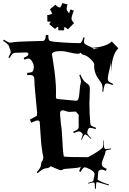

<svg xmlns="http://www.w3.org/2000/svg" viewBox="-48 -1057 823 1229"><path d="M393.6 -971.7 403.3 -997.1 424.3 -988.8Q409.7 -952.1 409.7 -938.2Q409.7 -924.3 426.3 -909.7L386.7 -869.1Q374 -880.9 364.7 -884.8Q362.3 -879.9 362.3 -862.8H325.7Q325.7 -880.9 323.7 -885.7Q313.5 -883.3 304.7 -871.1L266.6 -902.8Q275.4 -913.6 277.3 -918Q271.5 -918.9 255.4 -918.9L254.4 -960.9Q272.5 -960.9 284.7 -969.7Q283.2 -981.9 271.5 -997.1L306.6 -1026.9Q323.2 -1008.8 336.4 -1008.8Q345.7 -1018.1 350.6 -1037.1L384.3 -1028.8Q378.4 -1011.2 378.4 -1001.2Q378.4 -991.2 386.7 -981.9ZM206.5 -272.9Q206.5 -286.1 189.5 -286.1Q186.5 -286.1 151.4 -272L143.6 -292Q188.5 -314 188.5 -317.9L189.5 -336.9Q189.9 -341.8 180.4 -433.8Q170.9 -525.9 171.4 -558.1Q168 -568.4 162.1 -572.8Q156.2 -577.1 140.6 -577.1L126.5 -576.2L125.5 -590.8Q156.2 -591.8 161.6 -600.6Q168.5 -611.8 168.5 -627.9Q168.5 -644 157.5 -663.1Q146.5 -682.1 135.7 -682.1Q125 -682.1 108.4 -674.8L103.5 -687Q123 -695.3 128.7 -700.2Q134.3 -705.1 134.3 -712.9Q129.4 -721.2 121.6 -721.2L49.3 -719.2Q40 -719.2 33 -713.4Q25.9 -707.5 13.7 -686L5.4 -689.9Q20.5 -715.8 20.5 -723.1Q20.5 -730.5 18.8 -735.4Q17.1 -740.2 14.2 -746.8Q11.2 -753.4 9.8 -759.8Q5.4 -775.4 -28.3 -795.9L-23.4 -803.2Q5.4 -784.2 15.4 -784.2Q25.4 -784.2 42.5 -787.4Q59.6 -790.5 137.7 -792.5Q215.8 -794.4 221.7 -794.9L219.2 -793.9Q229 -794.9 233.4 -796.9Q243.7 -801.8 245.6 -833H261.2Q261.2 -799.3 270 -795.9Q284.7 -789.1 356.2 -784.9Q427.7 -780.8 462.4 -780.8Q476.1 -780.8 485.4 -817.9L493.7 -815.9Q489.3 -799.8 489.3 -790Q489.3 -780.3 497.8 -774.2Q506.3 -768.1 521.2 -761.7Q536.1 -755.4 542.5 -751Q632.3 -756.8 667.5 -792L709.5 -748Q667 -707 662.6 -591.8V-660.2Q660.6 -643.6 651.6 -607.4Q642.6 -571.3 642.1 -556.6Q641.6 -542 647.2 -536.4Q652.8 -530.8 675.3 -520L672.4 -512.2Q647.9 -522.9 639.6 -522.9Q631.3 -522.9 627.9 -520.5Q617.2 -513.2 613.3 -469.2L607.4 -470.2Q608.4 -481 608.4 -494.9Q608.4 -508.8 603.8 -518.8Q599.1 -528.8 589.8 -541Q554.7 -585.9 554.7 -633.8L555.7 -643.1Q555.7 -654.8 533 -677.5Q510.3 -700.2 492.7 -703.9Q475.1 -707.5 468.3 -720.2Q461.4 -712.9 447 -712.9Q432.6 -712.9 398.2 -721.4Q363.8 -730 340.3 -730Q284.7 -730 284.7 -709Q288.1 -686.5 292.2 -660.2Q296.4 -633.8 299.8 -609.6Q303.2 -585.4 304.2 -573.5Q305.2 -561.5 307.1 -542Q310.5 -507.3 310.5 -478.8Q310.5 -450.2 310.1 -436.5Q309.6 -422.9 323.2 -422.9L440.4 -412.1Q451.2 -412.1 455.6 -430.7Q460 -449.2 461.9 -478.3Q463.9 -507.3 467 -517.6Q470.2 -527.8 470.2 -537.6Q470.2 -547.4 459.5 -576.2L467.3 -579.1Q481.4 -542.5 501 -528.8Q520 -515.6 523.7 -508.1Q527.3 -500.5 527.3 -486.8L524.4 -394Q524.4 -328.1 530.3 -265.1Q530.3 -257.3 537.1 -252Q543.9 -246.6 567.4 -238.8L564.5 -231Q537.1 -238.8 531.2 -238.8Q512.7 -238.8 510.3 -207Q510.3 -197.3 536.6 -170.9L533.7 -168Q507.3 -195.8 499.5 -195.8H497.6Q488.3 -195.8 475.6 -161.1L471.7 -163.1Q481.4 -191.9 481.4 -196.8Q481.4 -201.7 478.5 -203.1L470.2 -210.9Q463.9 -215.8 456.5 -215.8Q449.2 -215.8 424.3 -205.1L420.4 -213.9Q443.4 -223.6 449.5 -229.5Q455.6 -235.4 455.6 -244.1V-320.8Q455.6 -323.7 446 -333Q436.5 -342.3 436.5 -342.8L396.5 -340.8Q388.7 -340.3 373.8 -345.7Q358.9 -351.1 353.5 -351.1Q336.4 -351.1 336.4 -329.1L341.3 -267.1Q348.1 -231 351.1 -160.2Q354 -89.4 360.4 -55.2Q379.4 -50.8 515.6 -50.8Q521.5 -54.2 534.9 -61.8Q548.3 -69.3 555.7 -73.7Q563 -78.1 573.7 -85Q591.8 -96.7 608.4 -110.8Q613.3 -119.6 614.3 -157.2H617.7L616.2 -134.8Q616.2 -102.1 631.3 -102.1Q635.7 -102.1 662.6 -106.9L663.6 -102.1Q632.3 -95.7 629.6 -92.5Q627 -89.4 626.2 -81.1Q625.5 -72.8 614.5 -46.4Q603.5 -20 603.5 -8.5Q603.5 2.9 609.6 9.3Q615.7 15.6 635.3 23.9L629.4 37.1Q615.2 28.8 602.3 28.8Q589.4 28.8 581.5 40L576.7 90.8Q576.7 95.2 599.6 105.7Q622.6 116.2 649.4 124L648.4 129.9L577.6 108.9Q570.8 108.9 569.3 112.3Q567.9 115.7 567.4 116.2L565.4 151.9L559.6 150.9Q559.1 145 559.1 137Q559.1 128.9 558.8 125.2Q558.6 121.6 557.6 117.7Q556.6 110.8 549.6 110.8Q542.5 110.8 516.6 118.2L515.6 113.8Q545.4 105.5 547.9 102.3Q550.3 99.1 550.3 96.2L557.6 58.1Q557.6 43.5 532 28.8Q506.3 14.2 493.7 14.2Q483.4 14.2 468.3 43.9L458.5 39.1Q460.9 31.2 465.3 21.5Q469.7 11.7 470.2 8.8Q467.3 16.6 417.2 20Q367.2 23.4 358.4 24.9Q352.5 32.2 342.3 32.2Q332 32.2 307.9 20.8Q283.7 9.3 276.4 6.8Q265.6 19 252 19.5Q224.6 20.5 193.4 51.8L187.5 44.9Q188.5 43 196.5 34.2Q204.6 25.4 209.7 14.4Q214.8 3.4 214.8 -2.9Q214.8 -20 225.6 -30.8L227.5 -40L229.5 -50.8Q217.3 -104.5 212.9 -178Q208.5 -251.5 206.5 -272.9ZM545.4 -749 553.2 -741.2Q565.4 -747.1 584.5 -747.1ZM133.3 -714.8 134.3 -713.9Z"/></svg>

Font: Eater
Style: Regular
Weight: 400
Version: Version 001.002